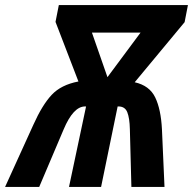

<svg xmlns="http://www.w3.org/2000/svg" viewBox="-70 -734 758 754"><path d="M291 -606H482L352 -431ZM84 0 180 -226Q218 -316 264 -316H268L201 0H327L392 -316H395Q421 -316 430 -293Q439 -270 440 -227L446 0H576L566 -226Q562 -305 539.5 -351.5Q517 -398 459 -411L655 -647L668 -714H161L148 -648L238 -414Q170 -401 133 -361.5Q96 -322 61 -244L-50 0Z"/></svg>

Font: Noto Sans UI SemiCondensed
Style: Bold Italic
Weight: 700
Width: 4
Designer: Monotype Design Team
Foundry: Monotype Imaging Inc.
Version: 1.001